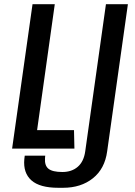

<svg xmlns="http://www.w3.org/2000/svg" viewBox="-20 -706 640 912"><path d="M257 186Q168.8 186 129.1 150.6Q89.5 115.2 95.5 50.2L97.5 33.5H194.8L193.8 45Q191.2 80.5 210.5 95.8Q229.8 111 276.2 111Q320.8 111 349.4 86.2Q378 61.5 384.8 13L483.2 -686H587.5L489 13Q477.8 95.8 421.1 140.9Q364.5 186 279.8 186ZM37.5 0 134.5 -686H240.2L156.2 -87.8H331.5L333.5 0Z"/></svg>

Font: Chivo Mono Medium
Style: Italic
Weight: 500
Italic angle: -8.05°
Monospace: yes
Designer: Hector Gatti
Foundry: Omnibus-Type
Version: Version 1.008